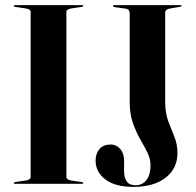

<svg xmlns="http://www.w3.org/2000/svg" viewBox="-20 -720 769 752"><path d="M240 -27Q240 -16 259.5 -13L300 -7Q306 -6 306 -3Q306 0 301 0H39Q34 0 34 -3Q34 -6 40 -7L80.5 -13Q100 -16 100 -27V-673Q100 -684 80.5 -687L40 -693Q34 -694 34 -697Q34 -700 39 -700H301Q306 -700 306 -697Q306 -694 300 -693L259.5 -687Q240 -684 240 -673ZM675 -120Q675 -60 628.5 -24Q582 12 502.5 12Q431.5 12 393 -17Q354.5 -46 354.5 -91Q354.5 -119 369.8 -136.5Q385 -154 414 -154Q436 -154 451 -136.5Q466 -119 466 -90V-49.5Q466 -24.5 476.2 -9.5Q486.5 5.5 511.5 5.5Q537.5 5.5 553.5 -14.8Q569.5 -35 569.5 -72Q569.5 -98.5 557 -123.2Q544.5 -148 528.5 -176Q512.5 -204 500.2 -239Q488 -274 488 -320V-666.5Q488 -684 473 -686L430 -692Q422.5 -693.5 422.5 -696Q422.5 -700 428 -700H685.5Q692 -700 692 -697Q692 -695 680.5 -692.5L644.5 -686.5Q627 -682.5 627 -671.5V-321Q627 -277 639 -245.2Q651 -213.5 663 -184.5Q675 -155.5 675 -120Z"/></svg>

Font: Fraunces 144pt S000 SemiBold
Style: Regular
Weight: 600
Version: Version 1.000; ttfautohint (v1.8.3)